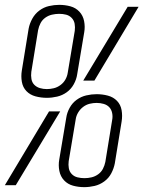

<svg xmlns="http://www.w3.org/2000/svg" viewBox="-41 -763 591 791"><path d="M152 -360Q128 -360 105.5 -366Q83 -372 68 -387.5Q53 -403 49 -426Q45 -449 49 -473L77 -645Q81 -666 92 -686Q103 -706 121 -719.5Q139 -733 160.5 -738Q182 -743 203 -743Q227 -743 249 -737Q271 -731 286 -715Q301 -699 305.5 -676Q310 -653 306 -630L277 -457Q274 -436 263 -416Q252 -396 234 -383Q216 -370 194.5 -365Q173 -360 152 -360ZM302 -431 485 -735H530L348 -431ZM152 -396Q166 -396 180.5 -399.5Q195 -403 208 -412.5Q221 -422 228.5 -435.5Q236 -449 238 -463L267 -636Q269 -651 266.5 -665Q264 -679 254.5 -689Q245 -699 231.5 -702.5Q218 -706 203 -706Q188 -706 173 -702.5Q158 -699 145.5 -690Q133 -681 126 -667.5Q119 -654 116 -639L88 -467Q86 -452 88.5 -437.5Q91 -423 100.5 -413.5Q110 -404 123.5 -400Q137 -396 152 -396ZM306 8Q282 8 260 2Q238 -4 223 -20Q208 -36 203.5 -59Q199 -82 203 -105L232 -278Q235 -299 246 -319Q257 -339 275 -352Q293 -365 314.5 -370Q336 -375 357 -375Q381 -375 403.5 -369Q426 -363 441 -347.5Q456 -332 460 -309Q464 -286 460 -262L432 -90Q428 -69 417.5 -49Q407 -29 388.5 -15.5Q370 -2 348.5 3Q327 8 306 8ZM307 -29Q322 -29 336.5 -32.5Q351 -36 363.5 -45Q376 -54 383 -67.5Q390 -81 393 -96L421 -268Q424 -283 421 -297.5Q418 -312 409 -321.5Q400 -331 386 -335Q372 -339 357 -339Q343 -339 328.5 -335.5Q314 -332 301.5 -322.5Q289 -313 281 -299.5Q273 -286 271 -272L242 -99Q240 -84 242.5 -70Q245 -56 254.5 -46Q264 -36 278 -32.5Q292 -29 307 -29ZM-21 0 161 -304H207L24 0Z"/></svg>

Font: Iosevka Curly Extralight
Style: Italic
Weight: 200
Italic angle: -9°
Monospace: yes
Designer: Belleve Invis
Foundry: Belleve Invis
Version: Version 22.1.2; ttfautohint (v1.8.4)